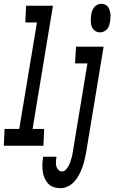

<svg xmlns="http://www.w3.org/2000/svg" viewBox="-55 -765 600 1008"><path d="M-35 0 -31 -88H46L139 -647H78L82 -735H223L116 -88H177L173 0ZM469 -595Q459 -595 450.5 -599Q442 -603 435.5 -610.5Q429 -618 426 -627.5Q423 -637 422 -647Q421 -657 421.5 -667.5Q422 -678 424 -688Q425 -699 429 -709Q433 -719 440 -727.5Q447 -736 457 -740.5Q467 -745 477 -745Q487 -745 496.5 -741Q506 -737 511.5 -729.5Q517 -722 520 -712.5Q523 -703 524.5 -693Q526 -683 525 -672.5Q524 -662 523 -652Q521 -641 518 -631Q515 -621 507.5 -612.5Q500 -604 490 -599.5Q480 -595 469 -595ZM262 223Q243 223 226 217Q209 211 197.5 198.5Q186 186 179 170Q172 154 169.5 135.5Q167 117 167.5 99Q168 81 171 62L172 58H241V60Q239 72 238.5 84Q238 96 240.5 107Q243 118 251 126.5Q259 135 271 135Q282 135 290.5 126Q299 117 304.5 107Q310 97 313.5 86.5Q317 76 320.5 65Q324 54 325.5 43.5Q327 33 329 22L404 -432H339L344 -520H489L397 36Q393 56 388.5 76Q384 96 376.5 115.5Q369 135 359.5 153.5Q350 172 335.5 188Q321 204 301.5 213.5Q282 223 262 223Z"/></svg>

Font: Iosevka Term Curly SmBd Obl
Style: Regular
Weight: 600
Italic angle: -9°
Designer: Belleve Invis
Foundry: Belleve Invis
Version: Version 32.3.0